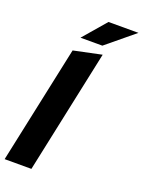

<svg xmlns="http://www.w3.org/2000/svg" viewBox="-176 -995 798 1072"><g transform="rotate(20 223.5 -459.0)"><path d="M-7 0 142 -700 308 -735 152 0ZM159 -782 276 -918H454L289 -782Z"/></g></svg>

Font: Red Hat Display Black
Style: Italic
Weight: 900
Italic angle: -12°
Designer: Pentagram, MCKL
Foundry: Pentagram, MCKL
Version: Version 1.023; ttfautohint (v1.8.3)